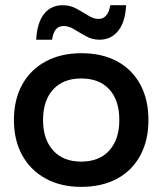

<svg xmlns="http://www.w3.org/2000/svg" viewBox="-20 -717 632 747"><path d="M295.8 10Q216.7 10 157.9 -22.1Q99.2 -54.2 66.7 -112.5Q34.2 -170.8 34.2 -250Q34.2 -329.2 66.2 -387.5Q98.3 -445.8 157.5 -477.9Q216.7 -510 296.7 -510Q377.5 -510 435.8 -478.3Q494.2 -446.7 525.8 -388.3Q557.5 -330 557.5 -250Q557.5 -170.8 525.8 -112.1Q494.2 -53.3 435.4 -21.7Q376.7 10 295.8 10ZM295.8 -88.3Q366.7 -88.3 405.4 -131.7Q444.2 -175 444.2 -250Q444.2 -326.7 405.4 -369.2Q366.7 -411.7 295.8 -411.7Q225.8 -411.7 186.7 -368.8Q147.5 -325.8 147.5 -250Q147.5 -175 186.7 -131.7Q225.8 -88.3 295.8 -88.3ZM120.8 -562.5Q124.2 -628.3 151.2 -662.5Q178.3 -696.7 224.2 -696.7Q253.3 -696.7 277.5 -683.3Q301.7 -670 322.9 -656.7Q344.2 -643.3 363.3 -643.3Q400 -643.3 409.2 -696.7H470.8Q467.5 -631.7 440 -597.1Q412.5 -562.5 366.7 -562.5Q339.2 -562.5 315 -575.8Q290.8 -589.2 269.6 -602.5Q248.3 -615.8 228.3 -615.8Q208.3 -615.8 197.5 -602.9Q186.7 -590 182.5 -562.5Z"/></svg>

Font: Funnel Display Light Medium
Style: Regular
Weight: 500
Version: Version 1.000